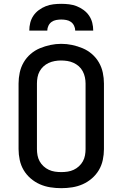

<svg xmlns="http://www.w3.org/2000/svg" viewBox="-20 -975 640 1003"><path d="M300 8Q271 8 242.5 3.5Q214 -1 188 -12.5Q162 -24 140 -43Q118 -62 103.5 -86.5Q89 -111 83 -139.5Q77 -168 77 -196V-539Q77 -567 83 -595.5Q89 -624 103.5 -649Q118 -674 140 -693Q162 -712 188.5 -723Q215 -734 243 -740Q271 -746 300 -746Q329 -746 357 -740Q385 -734 411.5 -723Q438 -712 460 -693Q482 -674 496.5 -649Q511 -624 517 -595.5Q523 -567 523 -539V-196Q523 -168 517 -139.5Q511 -111 496.5 -86.5Q482 -62 460 -43Q438 -24 412 -12.5Q386 -1 357.5 3.5Q329 8 300 8ZM300 -76Q317 -76 333.5 -78.5Q350 -81 365 -88Q380 -95 392.5 -106.5Q405 -118 413 -132.5Q421 -147 424 -163.5Q427 -180 427 -196V-539Q427 -555 423.5 -571.5Q420 -588 412 -603Q404 -618 391.5 -629Q379 -640 363.5 -647Q348 -654 331.5 -656.5Q315 -659 298 -659Q282 -659 265.5 -656Q249 -653 234 -646Q219 -639 207 -628Q195 -617 187 -602.5Q179 -588 176 -571.5Q173 -555 173 -539V-196Q173 -180 176 -163.5Q179 -147 187 -132.5Q195 -118 207.5 -106.5Q220 -95 235 -88Q250 -81 266.5 -78.5Q283 -76 300 -76ZM133 -815Q133 -836 138 -856Q143 -876 154.5 -893Q166 -910 183 -922.5Q200 -935 219 -942.5Q238 -950 258.5 -952.5Q279 -955 300 -955Q321 -955 341.5 -952.5Q362 -950 381 -942.5Q400 -935 417 -922.5Q434 -910 445.5 -893Q457 -876 462 -856Q467 -836 467 -815H373Q373 -828 367 -840.5Q361 -853 350.5 -860.5Q340 -868 326.5 -870.5Q313 -873 300 -873Q287 -873 273.5 -870.5Q260 -868 249.5 -860.5Q239 -853 233 -840.5Q227 -828 227 -815Z"/></svg>

Font: Zed Mono Medium Extended
Style: Regular
Weight: 500
Width: 7
Monospace: yes
Designer: Belleve Invis
Foundry: Belleve Invis
Version: Version 1.0.0; ttfautohint (v1.8.4)